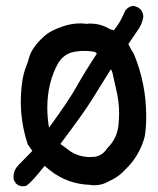

<svg xmlns="http://www.w3.org/2000/svg" viewBox="-20 -631 540 658"><path d="M481 -224.6Q481 -194.8 476.1 -164.1Q476.1 -164.1 476.1 -163.6Q459 -97.7 410.2 -50.8Q387.2 -24.9 355 -10.7Q331.1 3.9 303.7 3.9Q295.4 3.9 286.6 2.4Q211.9 -0.5 153.8 -45.4Q143.1 -53.7 132.8 -62.5Q86.9 -4.4 70.3 5.4L69.3 5.9Q63.5 7.3 58.6 7.3Q44.9 7.3 35.6 -1.5Q30.3 -7.3 26.9 -16.1Q26.4 -21.5 26.4 -25.9Q26.4 -47.4 43 -64.9L90.8 -113.8L75.2 -136.2Q51.3 -208 51.3 -282.2Q51.3 -319.3 57.1 -357.4Q61.5 -382.3 68.8 -400.9Q76.2 -419.4 80.1 -434.6Q84 -449.7 96.2 -467.8Q108.4 -485.8 130.4 -505.9Q152.3 -526.4 196.8 -541Q225.1 -550.8 254.4 -550.8Q265.1 -550.8 276.4 -549.3Q283.2 -550.3 287.1 -550.3Q291 -550.3 294.9 -550Q298.8 -549.8 306.2 -549.1Q313.5 -548.3 320.8 -546.4Q335 -543 348.1 -536.1Q348.1 -536.1 348.6 -535.6Q358.9 -529.3 370.1 -527.3Q391.6 -553.2 404.3 -584Q410.2 -601.1 425.3 -607.9Q430.2 -610.4 436.5 -610.8Q470.2 -605 471.2 -572.8Q466.8 -545.9 449.7 -523.9L419.9 -480Q425.3 -467.3 438.5 -446.8Q481 -344.7 481 -234.4Q481 -229.5 481 -224.6ZM305.2 -453.1Q288.6 -456.1 275.9 -456.5Q270.5 -456.5 266.6 -456.5Q262.7 -456.5 255.4 -456.1Q239.7 -455.1 223.1 -450.7Q197.8 -441.9 181.2 -418Q142.1 -349.6 142.1 -261.7Q142.1 -229 147.9 -193.4Q216.8 -287.6 243.7 -336.4Q272 -386.7 312 -447.3ZM299.3 -93.3Q330.1 -95.2 347.2 -122.6Q382.3 -156.7 386.2 -204.6Q388.2 -226.6 388.2 -242.7Q388.2 -285.6 377.4 -327.6Q366.7 -374.5 365.5 -381.1Q364.3 -387.7 359.9 -393.6Q319.8 -330.1 294.7 -288.8Q269.5 -247.6 187 -137.7L210.4 -120.6Q223.1 -109.9 237.3 -103.5Q251.5 -97.2 264.4 -95Q277.3 -92.8 285.6 -92.8Q293.9 -92.8 299.3 -93.3Z"/></svg>

Font: Bakudai
Style: Medium
Weight: 500
Version: Version 1.48